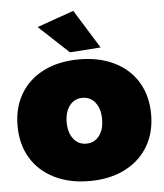

<svg xmlns="http://www.w3.org/2000/svg" viewBox="-55 -828 758 885"><g transform="rotate(-5 324.0 -386.0)"><path d="M317 -780 428 -601 285 -591 147 -720ZM633 -274Q633 -189 595 -125.5Q557 -62 487 -27Q417 8 324 8Q231 8 161 -27Q91 -62 53 -125.5Q15 -189 15 -274Q15 -359 53 -422.5Q91 -486 161 -520.5Q231 -555 324 -555Q417 -555 487 -520.5Q557 -486 595 -422.5Q633 -359 633 -274ZM242 -271Q242 -223 264.5 -194Q287 -165 324 -165Q361 -165 383.5 -194Q406 -223 406 -271Q406 -319 383.5 -348Q361 -377 324 -377Q287 -377 264.5 -348Q242 -319 242 -271Z"/></g></svg>

Font: TypoPRO Montserrat Alternates
Style: Regular
Weight: 900
Designer: Julieta Ulanovsky
Foundry: Julieta Ulanovsky
Version: Version 6.001